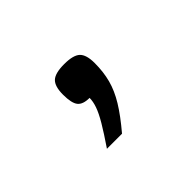

<svg xmlns="http://www.w3.org/2000/svg" viewBox="-60 -333 720 720"><g transform="rotate(-45 300.0 27.0)"><path d="M189 196Q223 146 242.5 113Q262 80 270 57Q278 34 278 15Q243 15 229.5 -2Q216 -19 216 -64Q216 -108 234 -125Q252 -142 300 -142Q348 -142 366 -125Q384 -108 384 -64Q384 -17 373.5 22.5Q363 62 338 103Q313 144 269 196Z"/></g></svg>

Font: Victor Mono Thin
Style: Bold
Weight: 700
Monospace: yes
Version: Version 1.561;gftools[0.9.30]